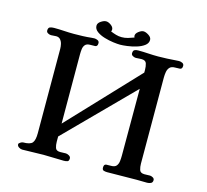

<svg xmlns="http://www.w3.org/2000/svg" viewBox="-121 -1010 1241 1152"><g transform="rotate(15 500.0 -434.0)"><path d="M921 -24Q921 -34 911 -39.5Q901 -45 893 -45Q885 -45 876 -44.5Q867 -44 859 -44Q833 -44 827.5 -62Q822 -80 822 -100Q822 -234 821.5 -367.5Q821 -501 821 -634Q821 -652 824 -669.5Q827 -687 837.5 -698.5Q848 -710 871 -710Q885 -710 900 -711Q915 -712 915 -732Q915 -744 904.5 -749Q894 -754 884 -754Q880 -754 875.5 -753.5Q871 -753 866 -753Q838 -751 810.5 -749.5Q783 -748 755 -748Q724 -748 693 -750Q662 -752 630 -752Q616 -752 607.5 -747Q599 -742 599 -726Q599 -716 609 -710.5Q619 -705 628 -705Q637 -705 645.5 -706Q654 -707 663 -707Q689 -707 694.5 -689Q700 -671 700 -650V-633L300 -209L299 -638Q299 -655 301 -671.5Q303 -688 312.5 -699Q322 -710 344 -710Q358 -710 373.5 -710.5Q389 -711 389 -732Q389 -744 378.5 -749Q368 -754 358 -754Q354 -754 350 -753.5Q346 -753 341 -753Q314 -750 286.5 -749Q259 -748 232 -748Q201 -748 170.5 -750Q140 -752 108 -752Q94 -752 83 -748Q72 -744 72 -726Q72 -716 82 -710.5Q92 -705 101 -705Q109 -705 117 -706Q125 -707 133 -707Q150 -707 159.5 -696Q169 -685 172.5 -669.5Q176 -654 176 -640Q176 -509 176.5 -378Q177 -247 177 -116Q177 -73 163.5 -56.5Q150 -40 105 -40Q100 -40 90 -34Q80 -28 80 -22Q80 -11 91 -4Q102 3 112 3Q145 3 178 1.5Q211 0 244 0Q276 0 307.5 1.5Q339 3 370 3Q384 3 393 -0.5Q402 -4 402 -20Q402 -30 391 -36.5Q380 -43 371 -43Q362 -43 353.5 -42.5Q345 -42 336 -42Q311 -42 305.5 -59Q300 -76 300 -96V-129L699 -532V-116Q699 -100 697 -82.5Q695 -65 685.5 -53Q676 -41 653 -41Q639 -41 623.5 -40.5Q608 -40 608 -19Q608 -4 618 -1Q628 2 639 2Q685 2 730.5 1Q776 0 822 0Q839 0 855 0.5Q871 1 887 1Q899 1 910 -4Q921 -9 921 -24ZM683 -831Q683 -847 664.5 -859Q646 -871 632 -871Q619 -871 602.5 -858.5Q586 -846 586 -832Q586 -826 589 -821Q571 -814 552 -808.5Q533 -803 513 -803Q495 -803 478 -808Q461 -813 444 -820Q447 -826 447 -832Q447 -847 430.5 -859Q414 -871 400 -871Q386 -871 368 -859Q350 -847 350 -831Q350 -810 369.5 -795.5Q389 -781 417.5 -772.5Q446 -764 473 -760.5Q500 -757 516 -757Q532 -757 559.5 -760.5Q587 -764 615.5 -772.5Q644 -781 663.5 -795.5Q683 -810 683 -831Z"/></g></svg>

Font: UoqMunThenKhung
Style: Regular
Weight: 400
Designer: Font-Kai, 金井和夫, 宇文滿月
Foundry: Kazuo Kanai, Moonlit Owen
Version: Version 1.197